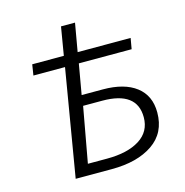

<svg xmlns="http://www.w3.org/2000/svg" viewBox="-112 -876 945 980"><g transform="rotate(-15 360.5 -385.5)"><path d="M263 -565H96L105 -622H272L297 -771H371L345 -622H625L615 -565H336L308 -405H420Q533 -405 595.5 -357Q658 -309 658 -220Q658 -112 576 -56Q494 0 359 0H168ZM585 -214Q585 -350 402 -350H301L248 -58H349Q458 -58 521.5 -98Q585 -138 585 -214Z"/></g></svg>

Font: Nebula Sans Book
Style: Regular
Weight: 400
Italic angle: -9°
Designer: Paul D. Hunt for Adobe (as Source Sans)
Foundry: Nebula Entertainment & Broadcasting LLC
Version: Version 1.010